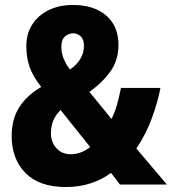

<svg xmlns="http://www.w3.org/2000/svg" viewBox="-20 -743 692 773"><path d="M274 -723Q358 -723 407.5 -680.5Q457 -638 457 -562Q457 -501 424.5 -455.5Q392 -410 340 -373L429 -264Q442 -290 451 -321.5Q460 -353 467 -389H626Q615 -332 591.5 -267.5Q568 -203 529 -145L652 0H463L427 -47Q389 -19 343.5 -4.5Q298 10 245 10Q138 10 82.5 -46.5Q27 -103 27 -195Q27 -263 57 -310.5Q87 -358 146 -393Q112 -436 99 -474Q86 -512 86 -557Q86 -607 110 -644.5Q134 -682 176.5 -702.5Q219 -723 274 -723ZM274 -609Q257 -609 242 -596.5Q227 -584 227 -553Q227 -508 262 -463Q289 -482 303.5 -506Q318 -530 318 -558Q318 -585 304.5 -597Q291 -609 274 -609ZM224 -300Q185 -263 185 -206Q185 -171 207 -146.5Q229 -122 265 -122Q306 -122 343 -151Z"/></svg>

Font: Noto Sans Tamil Condensed ExtraBold
Style: Regular
Weight: 800
Width: 3
Designer: Jelle Bosma - Monotype Design Team
Foundry: Monotype Imaging Inc.
Version: Version 2.004; ttfautohint (v1.8.4.7-5d5b)